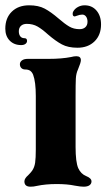

<svg xmlns="http://www.w3.org/2000/svg" viewBox="-45 -694 401 724"><path d="M47 -10Q47 -16 51 -22Q55 -28 61 -33Q71 -43 76 -50Q85 -63 87.5 -80.5Q90 -98 90 -130V-332Q90 -385 80 -412Q76 -422 69 -427Q62 -432 50 -432Q41 -432 35.5 -437.5Q30 -443 30 -452Q30 -460 37.5 -466Q45 -472 60 -472H138Q188 -472 223 -479Q234 -482 243 -482Q260 -482 260 -467Q260 -458 249 -432Q242 -417 241 -397.5Q240 -378 240 -332V-140Q240 -83 250 -60Q260 -38 280 -30Q300 -22 300 -10Q300 -1 292.5 4.5Q285 10 270 10Q259 10 237 6Q209 0 169 0Q127 0 94 7Q82 10 70 10Q47 10 47 -10ZM136 -564Q114 -584 96.5 -594Q79 -604 56 -604Q42 -604 34 -596.5Q26 -589 26 -576Q26 -564 31.5 -557Q37 -550 47 -550Q57 -550 57 -540Q57 -533 51 -528.5Q45 -524 35 -524Q8 -524 -8.5 -541Q-25 -558 -25 -586Q-25 -626 -0.5 -650Q24 -674 65 -674Q100 -674 123.5 -661.5Q147 -649 176 -624Q199 -604 216 -594Q233 -584 255 -584Q269 -584 277 -591.5Q285 -599 285 -612Q285 -624 279.5 -631.5Q274 -639 265 -639Q256 -639 243 -634L237 -632Q229 -632 229 -642Q229 -648 232 -652Q238 -662 249.5 -668Q261 -674 274 -674Q302 -674 319 -654Q336 -634 336 -602Q336 -562 311.5 -538Q287 -514 247 -514Q212 -514 188.5 -526.5Q165 -539 136 -564Z"/></svg>

Font: Raigarh
Style: Bold
Weight: 700
Designer: jaikishan Patel
Foundry: MagicType
Version: Version 1.000